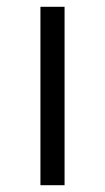

<svg xmlns="http://www.w3.org/2000/svg" viewBox="-20 -545 309 565"><path d="M170 0V-525H99V0Z"/></svg>

Font: Montserrat Z
Style: Regular
Weight: 400
Designer: Julieta Ulanovsky
Foundry: Julieta Ulanovsky
Version: Version 8.000